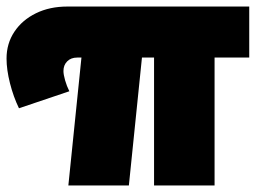

<svg xmlns="http://www.w3.org/2000/svg" viewBox="-42 -567 795 587"><path d="M720 -391V-547H164C128 -547 96 -540.2 68 -526.5C40 -512.8 18 -494 2 -470C-14 -446 -22 -418.7 -22 -388C-22 -365.3 -18.5 -340.2 -11.5 -312.5C-4.5 -284.8 4.7 -259.3 16 -236L170 -288C164.7 -298.7 160.3 -309.8 157 -321.5C153.7 -333.2 152 -342.7 152 -350C152 -362 155.8 -371.8 163.5 -379.5C171.2 -387.2 181.3 -391 194 -391H207L167 0H352L392 -391H429V0H614V-391Z"/></svg>

Font: Montserrat Custom Black
Style: Regular
Weight: 900
Designer: Julieta Ulanovsky
Foundry: Julieta Ulanovsky
Version: Version 7.200